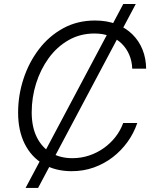

<svg xmlns="http://www.w3.org/2000/svg" viewBox="-20 -839 765 952"><path d="M106.9 92.8 591.3 -819.3H653.3L168.9 92.8ZM335.4 9.8Q254.4 9.8 194.6 -25.6Q134.8 -61 102.3 -126.2Q69.8 -191.4 69.8 -280.8Q69.8 -366.2 96.4 -447.8Q123 -529.3 172.9 -594.7Q222.7 -660.2 293 -698.7Q363.3 -737.3 451.2 -737.3Q510.3 -737.3 556.9 -719.2Q603.5 -701.2 636.5 -668.7Q669.4 -636.2 686.8 -592.8Q704.1 -549.3 704.6 -498.5H635.7Q634.3 -536.1 620.8 -567.6Q607.4 -599.1 583.3 -622.8Q559.1 -646.5 525.1 -659.7Q491.2 -672.9 448.7 -672.9Q377.4 -672.9 319.8 -639.9Q262.2 -606.9 221.4 -550.8Q180.7 -494.6 158.9 -425Q137.2 -355.5 137.2 -282.2Q137.2 -208.5 163.1 -157.5Q189 -106.4 234.4 -80.6Q279.8 -54.7 338.4 -54.7Q382.3 -54.7 421.9 -67.9Q461.4 -81.1 494.6 -104.7Q527.8 -128.4 552.5 -159.9Q577.1 -191.4 590.8 -229H660.6Q643.6 -178.7 612.5 -135.5Q581.5 -92.3 539.1 -59.6Q496.6 -26.9 445.1 -8.5Q393.6 9.8 335.4 9.8Z"/></svg>

Font: Inter 16pt Light
Style: Italic
Weight: 300
Italic angle: -9.3988°
Version: Version 4.001;git-66647c0bb